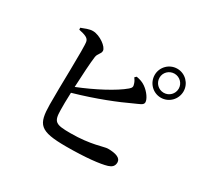

<svg xmlns="http://www.w3.org/2000/svg" viewBox="-160 -1013 1320 1247"><g transform="rotate(30 500.0 -389.5)"><path d="M730 -681C730 -621 778 -572 838 -572C898 -572 946 -621 946 -681C946 -740 898 -789 838 -789C778 -789 730 -740 730 -681ZM766 -681C766 -720 798 -752 838 -752C878 -752 910 -720 910 -681C910 -641 878 -609 838 -609C798 -609 766 -641 766 -681ZM623 -601C629 -593 639 -578 643 -563C650 -544 646 -535 630 -521C569 -469 444 -403 319 -353C323 -444 329 -541 335 -585C339 -616 361 -623 361 -647C361 -677 294 -726 242 -727C216 -728 182 -713 158 -704L159 -690C206 -680 232 -671 237 -646C246 -608 234 -294 236 -173C238 -25 263 10 465 10C608 10 715 -2 763 -17C788 -25 805 -38 805 -67C805 -99 769 -114 706 -114C680 -114 597 -79 446 -79C333 -79 316 -89 315 -178C314 -205 315 -253 317 -308C482 -355 619 -411 701 -450C739 -468 767 -474 767 -496C767 -519 740 -560 703 -586C683 -600 663 -607 635 -612Z"/></g></svg>

Font: Noto Serif JP SemiBold
Style: Regular
Weight: 600
Designer: Ryoko NISHIZUKA 西塚涼子 (kana & ideographs); Frank Grießhammer (Latin, Greek & Cyrillic); Wenlong ZHANG 张文龙 (bopomofo); San
Foundry: Adobe
Version: Version 2.001;hotconv 1.1.0;makeotfexe 2.6.0